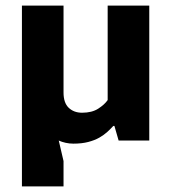

<svg xmlns="http://www.w3.org/2000/svg" viewBox="-20 -500 609 683"><path d="M363 -480H511V0H402L387 -52H383Q374 -42 362 -31Q350 -20 333.5 -10.5Q317 -1 294 5Q271 11 241 11Q227 11 213.5 8Q200 5 189 0L206 73V163H58V-480H206V-171Q206 -134 224.5 -116.5Q243 -99 272 -99Q307 -99 329.5 -113.5Q352 -128 363 -144Z"/></svg>

Font: Mukta ExtraBold
Style: Regular
Weight: 800
Designer: Girish Dalvi and Yashodeep Gholap
Foundry: Ek Type
Version: Version 2.538;PS 1.002;hotconv 16.6.51;makeotf.lib2.5.65220;